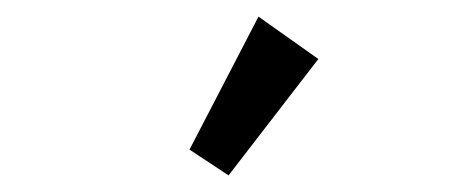

<svg xmlns="http://www.w3.org/2000/svg" viewBox="-20 -725 540 231"><path d="M255 -514 208 -545 291 -705 363 -654Z"/></svg>

Font: Inconsolata SemiBold
Style: Regular
Weight: 600
Monospace: yes
Designer: Raph Levien, Cyreal, Brenton Simpson
Foundry: Raph Levien, Cyreal, Google
Version: Version 3.100; ttfautohint (v1.8.4.7-5d5b)